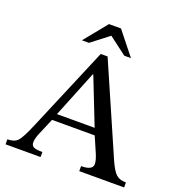

<svg xmlns="http://www.w3.org/2000/svg" viewBox="-147 -959 1011 1082"><g transform="rotate(20 358.5 -418.0)"><path d="M717 0H448V-30Q517 -30 517 -67Q517 -90 500 -129L461 -219H205L160 -113Q149 -84 149 -64Q149 -44 164 -37Q179 -30 216 -30V0H6V-30Q48 -30 68 -52Q88 -74 124 -160L336 -662H377L614 -119Q637 -68 657.5 -49Q678 -30 717 -30ZM446 -259 336 -539H333L220 -259ZM504 -698H464L357 -779L252 -698H210L322 -836H394Z"/></g></svg>

Font: myMathFont
Style: Regular
Weight: 400
Designer: Ross Mills, John Hudson & Paul Hanslow, Tiro Typeworks Ltd; with prior portions MicroPress Inc., and Coen Hoffman. Math 
Foundry: Tiro Typeworks Ltd
Version: Version 2.13 b171